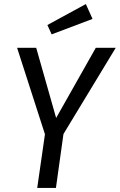

<svg xmlns="http://www.w3.org/2000/svg" viewBox="-20 -924 589 944"><path d="M292 -265 255 0H163L201 -264L64 -689H158L256 -344L451 -689H549ZM435 -831 234 -755 213 -801 402 -904Z"/></svg>

Font: Fira Sans Condensed
Style: Italic
Weight: 400
Width: 3
Italic angle: -8°
Designer: bBox Type GmbH & Carrois Corporate GbR & Edenspiekermann AG
Foundry: bBox Type GmbH & Carrois Corporate GbR & Edenspiekermann AG
Version: Version 4.301